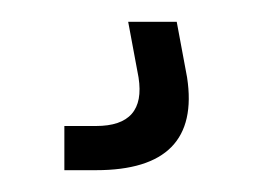

<svg xmlns="http://www.w3.org/2000/svg" viewBox="-20 -20 251 176"><path d="M39 136V95.5H68Q114 95.5 107 51L97.5 0H142L151.5 51Q164.5 136 68 136Z"/></svg>

Font: Big Shoulders Stencil Display Medium
Style: Regular
Weight: 500
Designer: Patric King
Foundry: XO Type Co
Version: Version 1.000